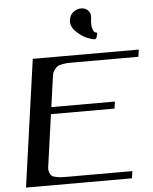

<svg xmlns="http://www.w3.org/2000/svg" viewBox="-65 -1074 901 1128"><g transform="rotate(-5 386.0 -510.5)"><path d="M772.5 -750 766.6 -708H391.6Q364.3 -708 351.1 -707.5Q337.9 -707 317.9 -703.6Q297.9 -700.2 288.1 -693.4Q278.3 -686.5 269 -672.9Q259.8 -659.2 256.8 -639.6L231.4 -458H606.4L600.6 -417H225.6L182.6 -110.4Q179.7 -90.8 185.1 -77.1Q190.4 -63.5 198.2 -56.6Q206.1 -49.8 225.1 -46.4Q244.1 -43 257.3 -42.5Q270.5 -42 297.9 -42H672.9L667 0H42L147.5 -750ZM509.8 -958Q504.9 -923.8 509.8 -902.8Q514.6 -881.8 522 -876Q529.3 -870.1 538.1 -870.1Q538.1 -868.2 536.6 -861.8Q535.2 -855.5 534.2 -851.6Q533.2 -847.7 531.7 -842.8Q530.3 -837.9 526.9 -835.4Q523.4 -833 518.6 -833Q504.9 -833 473.1 -846.7Q441.4 -860.4 410.6 -891.1Q379.9 -921.9 384.8 -958Q388.7 -987.3 409.7 -1003.9Q430.7 -1020.5 456.1 -1020.5Q480.5 -1020.5 497.1 -1003.9Q513.7 -987.3 509.8 -958Z"/></g></svg>

Font: okolaks
Style: BoldItalic
Weight: 600
Width: 8
Italic angle: -8°
Version: Version 000.6.0